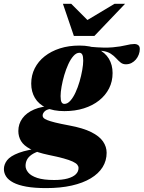

<svg xmlns="http://www.w3.org/2000/svg" viewBox="-109 -710 736 984"><path d="M536 -380.5Q520.5 -380.5 509.2 -389.5Q498 -398.5 486.5 -411.2Q475 -424 458.5 -434.8Q442 -445.5 416.5 -449Q391 -452.5 351.5 -443L356 -470Q426.5 -463.5 468.8 -467.5Q511 -471.5 536.2 -478Q561.5 -484.5 579.5 -484.5Q591.5 -484.5 599.5 -478.5Q607.5 -472.5 607.5 -459Q607.5 -444.5 602.2 -430.5Q597 -416.5 587.5 -405.2Q578 -394 565 -387.2Q552 -380.5 536 -380.5ZM221 -177.5Q237 -177.5 251.5 -193.8Q266 -210 278 -236Q290 -262 298.8 -292.2Q307.5 -322.5 312.5 -351Q317.5 -379.5 317.5 -399.5Q317.5 -421.5 312.5 -430.5Q307.5 -439.5 298 -439.5Q282 -439.5 267.5 -423.2Q253 -407 241 -380.8Q229 -354.5 220.2 -324.5Q211.5 -294.5 206.5 -266Q201.5 -237.5 201.5 -217.5Q201.5 -195 206.5 -186.2Q211.5 -177.5 221 -177.5ZM298 -476.5Q355 -476.5 392.5 -458.5Q430 -440.5 449 -409Q468 -377.5 468 -335.5Q468 -292.5 450 -257Q432 -221.5 399 -195.2Q366 -169 321 -154.8Q276 -140.5 221 -140.5Q164.5 -140.5 126.8 -158.2Q89 -176 70 -208Q51 -240 51 -281.5Q51 -324 69 -359.8Q87 -395.5 120 -421.5Q153 -447.5 198 -462Q243 -476.5 298 -476.5ZM127.5 254Q67.5 254 26 246.5Q-15.5 239 -41 225.5Q-66.5 212 -77.8 194.2Q-89 176.5 -89 156.5Q-89 133 -72.8 111.5Q-56.5 90 -12.2 73.2Q32 56.5 116 47H153L150 53Q116.5 57 92.5 64.5Q68.5 72 52.8 83Q37 94 29.5 108.2Q22 122.5 22 140Q22 157.5 35.8 174.2Q49.5 191 81.8 201.8Q114 212.5 168.5 212.5Q209.5 212.5 237.5 204.8Q265.5 197 279.5 183.2Q293.5 169.5 293.5 151Q293.5 142 287 134Q280.5 126 263.5 118Q246.5 110 216.8 101.8Q187 93.5 140 84Q80.5 71.5 46.5 53.8Q12.5 36 -1.2 12.8Q-15 -10.5 -15 -38.5Q-15 -75 5.8 -103.5Q26.5 -132 66 -149Q105.5 -166 162 -167L170 -153Q136.5 -153 123 -142Q109.5 -131 109.5 -117.5Q109.5 -111.5 114 -106Q118.5 -100.5 132.5 -94.8Q146.5 -89 173.5 -82.2Q200.5 -75.5 246 -67Q316.5 -54 358.5 -33Q400.5 -12 419 15Q437.5 42 437.5 73Q437.5 113.5 416.8 146.8Q396 180 356 204Q316 228 258.5 241Q201 254 127.5 254ZM532 -690.5 375 -526H269.5L213.5 -690.5H256L361.5 -585H301.5L478 -690.5Z"/></svg>

Font: Newsreader 36pt ExtraBold
Style: Italic
Weight: 800
Italic angle: -17°
Designer: Hugues Gentile
Foundry: Production Type
Version: Version 1.003